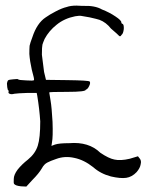

<svg xmlns="http://www.w3.org/2000/svg" viewBox="-20 -650 540 687"><path d="M218.8 -625Q232.4 -629.9 253.9 -629.9Q263.7 -629.9 275.4 -628.9Q319.3 -630.9 344.7 -616.2Q372.1 -605.5 393.6 -590.8Q414.1 -577.1 414.1 -570.3Q414.1 -565.4 418.9 -564.5Q423.8 -561.5 422.9 -545.9Q420.9 -529.3 415 -525.4Q410.2 -516.6 405.3 -522.5Q403.3 -525.4 377 -547.9Q359.4 -570.3 335.9 -579.1Q327.1 -582 300.8 -587.9Q281.2 -591.8 272.5 -592.8Q264.6 -594.7 249 -591.8Q210 -584 182.6 -561.5Q155.3 -540 139.6 -510.7Q133.8 -497.1 131.8 -490.2Q129.9 -482.4 129.9 -454.1Q133.8 -423.8 137.7 -392.6Q139.6 -382.8 144.5 -364.3Q163.1 -364.3 220.7 -363.3Q296.9 -362.3 300.8 -358.4Q304.7 -353.5 298.8 -341.8Q293.9 -331.1 287.1 -329.1Q287.1 -321.3 221.7 -321.3Q156.2 -321.3 156.2 -319.3Q156.2 -319.3 161.1 -289.1Q165 -266.6 168 -213.9Q169.9 -160.2 166 -140.6Q165 -136.7 164.1 -127.9Q167 -128.9 176.8 -132.8Q191.4 -137.7 227.5 -137.7Q297.9 -143.6 338.9 -103.5Q369.1 -83 389.6 -79.1Q411.1 -74.2 444.3 -82Q454.1 -85 473.6 -90.8Q475.6 -88.9 480.5 -82Q484.4 -77.1 484.4 -69.3Q484.4 -66.4 483.4 -62.5Q481.4 -48.8 468.8 -34.2Q452.1 -16.6 431.6 -13.7Q411.1 -10.7 377 -18.6Q339.8 -28.3 313.5 -51.8Q280.3 -78.1 246.1 -85Q211.9 -92.8 180.7 -81.1Q160.2 -74.2 149.4 -68.4Q137.7 -62.5 129.9 -47.9Q119.1 -29.3 95.7 -5.9Q88.9 2 74.2 17.6Q69.3 17.6 54.7 16.6Q35.2 14.6 30.3 7.8Q28.3 4.9 29.3 -9.8Q29.3 -24.4 43 -43Q57.6 -61.5 80.1 -79.1Q106.4 -100.6 115.2 -128.9Q124 -156.2 124 -215.8Q121.1 -259.8 113.3 -307.6Q112.3 -310.5 111.3 -317.4Q102.5 -317.4 76.2 -317.4Q43.9 -316.4 31.2 -314.5Q20.5 -311.5 14.6 -314.5Q8.8 -316.4 10.7 -322.3Q12.7 -326.2 9.8 -326.2Q7.8 -326.2 5.9 -337.9Q4.9 -345.7 4.9 -350.6Q4.9 -353.5 5.9 -355.5Q6.8 -360.4 8.8 -362.3Q11.7 -365.2 27.3 -366.2Q43.9 -368.2 44.9 -366.2Q45.9 -363.3 74.2 -362.3Q99.6 -360.4 101.6 -363.3Q103.5 -366.2 93.8 -400.4Q86.9 -430.7 85 -457Q85 -475.6 85.9 -486.3Q87.9 -496.1 95.7 -516.6Q112.3 -567.4 143.6 -587.9Q157.2 -597.7 179.7 -609.4Q202.1 -621.1 218.8 -625Z"/></svg>

Font: Yahfie
Style: Heavy
Weight: 600
Designer: Joe Palazzolo
Foundry: jozolo LLC
Version: Version 001.000